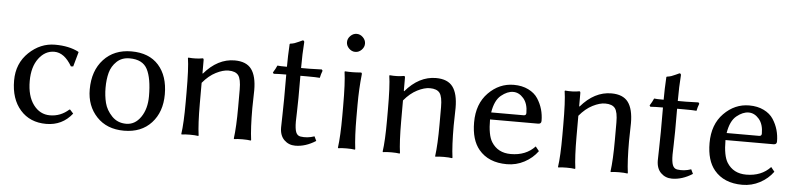

<svg xmlns="http://www.w3.org/2000/svg" viewBox="-42 -860 4476 1082"><g transform="rotate(5 2196.0 -319.0)"><path d="M250 -399Q198 -399 162 -351Q126 -303 126 -223Q126 -138 162.5 -89Q199 -40 256 -40Q316 -40 363 -82H367L386 -61Q330 10 239 10Q147 10 92.5 -52Q38 -114 38 -218Q38 -315 103 -377Q168 -439 251 -439Q330 -439 384 -411L386 -408L363 -326L350 -325Q307 -399 250 -399Z M467 -205Q467 -311 526 -375Q585 -439 683 -439Q783 -439 837 -378.5Q891 -318 891 -214Q891 -114 834 -52Q777 10 679 10Q582 10 524.5 -51Q467 -112 467 -205ZM676 -399Q632 -399 603.5 -372Q575 -345 565 -307.5Q555 -270 555 -222Q555 -177 565 -137Q575 -97 607 -63.5Q639 -30 688 -30Q738 -30 770.5 -77Q803 -124 803 -196Q803 -297 776.5 -348Q750 -399 676 -399Z M1389 -180Q1389 -66 1398 0L1396 3Q1378 0 1349 0Q1320 0 1302 3L1300 0Q1309 -67 1309 -180V-278Q1309 -337 1293 -358Q1277 -379 1237 -379Q1206 -379 1166.5 -359Q1127 -339 1092 -297V-180Q1092 -64 1101 0L1099 3Q1081 0 1052 0Q1023 0 1005 3L1003 0Q1012 -61 1012 -180V-235Q1012 -373 1003 -429L1005 -432Q1049 -428 1086 -435Q1092 -435 1092 -425V-352L1094 -349Q1171 -439 1267 -439Q1333 -439 1362 -400Q1391 -361 1391 -281Q1391 -265 1390 -230.5Q1389 -196 1389 -180Z M1563 -429Q1563 -488 1567 -557L1569 -560Q1584 -562 1594.5 -565.5Q1605 -569 1618.5 -575.5Q1632 -582 1639 -585Q1648 -585 1648 -575Q1643 -511 1643 -429H1690Q1709 -429 1760 -431L1765 -424Q1757 -404 1753 -383Q1733 -385 1681 -385H1643V-259Q1643 -225 1641.5 -181Q1640 -137 1640 -126Q1640 -85 1647.5 -66Q1655 -47 1673 -44Q1712 -38 1752 -52L1764 -27Q1706 10 1648 10Q1611 10 1585.5 -15Q1560 -40 1560 -86Q1560 -97 1561.5 -155.5Q1563 -214 1563 -248V-385Q1516 -385 1492 -383L1487 -390Q1501 -412 1509 -431Q1523 -429 1563 -429Z M1903.5 -561.5Q1888 -577 1888 -597Q1888 -617 1903.5 -632.5Q1919 -648 1939 -648Q1959 -648 1974.5 -632.5Q1990 -617 1990 -597Q1990 -577 1974.5 -561.5Q1959 -546 1939 -546Q1919 -546 1903.5 -561.5ZM1898 -235Q1898 -368 1889 -429L1891 -432Q1934 -429 1978 -433Q1984 -433 1985.5 -431.5Q1987 -430 1987 -423Q1978 -339 1978 -251V-180Q1978 -71 1987 0L1985 3Q1967 0 1938 0Q1909 0 1891 3L1889 0Q1898 -67 1898 -180Z M2528 -180Q2528 -66 2537 0L2535 3Q2517 0 2488 0Q2459 0 2441 3L2439 0Q2448 -67 2448 -180V-278Q2448 -337 2432 -358Q2416 -379 2376 -379Q2345 -379 2305.5 -359Q2266 -339 2231 -297V-180Q2231 -64 2240 0L2238 3Q2220 0 2191 0Q2162 0 2144 3L2142 0Q2151 -61 2151 -180V-235Q2151 -373 2142 -429L2144 -432Q2188 -428 2225 -435Q2231 -435 2231 -425V-352L2233 -349Q2310 -439 2406 -439Q2472 -439 2501 -400Q2530 -361 2530 -281Q2530 -265 2529 -230.5Q2528 -196 2528 -180Z M2732 -273H2916Q2930 -273 2930 -287Q2930 -340 2904.5 -369.5Q2879 -399 2846 -399Q2813 -399 2778 -370.5Q2743 -342 2732 -273ZM2999 -104 3019 -79Q2990 -39 2944 -14.5Q2898 10 2845 10Q2741 10 2686 -56Q2641 -110 2641 -209Q2641 -314 2702.5 -376.5Q2764 -439 2846 -439Q2893 -439 2928.5 -421.5Q2964 -404 2982.5 -375.5Q3001 -347 3010 -315.5Q3019 -284 3019 -250Q3019 -233 3001 -233H2729Q2729 -144 2753 -106Q2789 -49 2862 -49Q2948 -49 2999 -104Z M3520 -180Q3520 -66 3529 0L3527 3Q3509 0 3480 0Q3451 0 3433 3L3431 0Q3440 -67 3440 -180V-278Q3440 -337 3424 -358Q3408 -379 3368 -379Q3337 -379 3297.5 -359Q3258 -339 3223 -297V-180Q3223 -64 3232 0L3230 3Q3212 0 3183 0Q3154 0 3136 3L3134 0Q3143 -61 3143 -180V-235Q3143 -373 3134 -429L3136 -432Q3180 -428 3217 -435Q3223 -435 3223 -425V-352L3225 -349Q3302 -439 3398 -439Q3464 -439 3493 -400Q3522 -361 3522 -281Q3522 -265 3521 -230.5Q3520 -196 3520 -180Z M3694 -429Q3694 -488 3698 -557L3700 -560Q3715 -562 3725.5 -565.5Q3736 -569 3749.5 -575.5Q3763 -582 3770 -585Q3779 -585 3779 -575Q3774 -511 3774 -429H3821Q3840 -429 3891 -431L3896 -424Q3888 -404 3884 -383Q3864 -385 3812 -385H3774V-259Q3774 -225 3772.5 -181Q3771 -137 3771 -126Q3771 -85 3778.5 -66Q3786 -47 3804 -44Q3843 -38 3883 -52L3895 -27Q3837 10 3779 10Q3742 10 3716.5 -15Q3691 -40 3691 -86Q3691 -97 3692.5 -155.5Q3694 -214 3694 -248V-385Q3647 -385 3623 -383L3618 -390Q3632 -412 3640 -431Q3654 -429 3694 -429Z M4064 -273H4248Q4262 -273 4262 -287Q4262 -340 4236.5 -369.5Q4211 -399 4178 -399Q4145 -399 4110 -370.5Q4075 -342 4064 -273ZM4331 -104 4351 -79Q4322 -39 4276 -14.5Q4230 10 4177 10Q4073 10 4018 -56Q3973 -110 3973 -209Q3973 -314 4034.5 -376.5Q4096 -439 4178 -439Q4225 -439 4260.5 -421.5Q4296 -404 4314.5 -375.5Q4333 -347 4342 -315.5Q4351 -284 4351 -250Q4351 -233 4333 -233H4061Q4061 -144 4085 -106Q4121 -49 4194 -49Q4280 -49 4331 -104Z"/></g></svg>

Font: Libertinus Sans
Style: Regular
Weight: 400
Designer: Philipp H. Poll
Foundry: Khaled Hosny
Version: Version 6.1